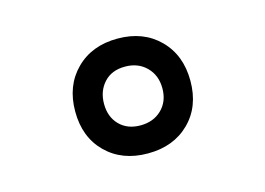

<svg xmlns="http://www.w3.org/2000/svg" viewBox="-54 -784 667 483"><g transform="rotate(-15 280.0 -542.5)"><path d="M130 -542Q130 -609 171.5 -650.5Q213 -692 280 -692Q347 -692 388.5 -650.5Q430 -609 430 -542Q430 -475 388.5 -434Q347 -393 280 -393Q213 -393 171.5 -434Q130 -475 130 -542ZM357 -542Q357 -576 335.5 -597.5Q314 -619 280 -619Q245 -619 225 -597Q205 -575 205 -542Q205 -508 225.5 -487Q246 -466 280 -466Q314 -466 335.5 -487Q357 -508 357 -542Z"/></g></svg>

Font: Cairo
Style: Bold
Weight: 700
Designer: Mohamed Gaber
Foundry: Kief Type Foundry
Version: Version 2.100